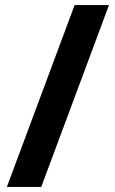

<svg xmlns="http://www.w3.org/2000/svg" viewBox="-20 -734 453 754"><path d="M408 -714 142 0H7L273 -714Z"/></svg>

Font: Noto Sans Bamum
Style: Bold
Weight: 700
Designer: Monotype Design Team
Foundry: Monotype Imaging Inc.
Version: Version 2.002; ttfautohint (v1.8.4.7-5d5b)